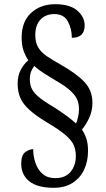

<svg xmlns="http://www.w3.org/2000/svg" viewBox="-20 -780 505 914"><path d="M236 114Q158 114 119.5 83Q81 52 81 -1Q81 -42 100.5 -56Q120 -70 138 -70Q138 -36 149 -4Q160 28 183 48Q206 68 243 68Q291 68 316 38Q341 8 341 -38Q341 -65 331.5 -88Q322 -111 292 -137Q262 -163 199 -200Q150 -230 120 -257Q90 -284 77 -313.5Q64 -343 64 -382Q64 -419 78.5 -447Q93 -475 115 -493Q100 -515 91.5 -540.5Q83 -566 83 -601Q83 -677 128 -718.5Q173 -760 243 -760Q313 -760 348 -729.5Q383 -699 383 -659Q383 -600 322 -600Q322 -643 303 -678Q284 -713 239 -713Q197 -713 172.5 -686.5Q148 -660 148 -613Q148 -578 161.5 -555Q175 -532 201.5 -513.5Q228 -495 268 -473Q347 -428 383.5 -388Q420 -348 420 -291Q420 -252 405 -219.5Q390 -187 370 -163Q383 -144 391 -120.5Q399 -97 399 -61Q399 -12 380.5 27.5Q362 67 325.5 90.5Q289 114 236 114ZM342 -192Q347 -204 351.5 -222.5Q356 -241 356 -261Q356 -284 348 -304.5Q340 -325 316.5 -347Q293 -369 248 -395Q218 -413 191 -430Q164 -447 143 -466Q135 -456 128.5 -440.5Q122 -425 122 -402Q122 -375 133 -354.5Q144 -334 171 -313Q198 -292 247 -263Q278 -243 302.5 -224.5Q327 -206 342 -192Z"/></svg>

Font: Noto Serif Thai Condensed
Style: Regular
Weight: 400
Width: 3
Designer: Monotype Design Team
Foundry: Monotype Imaging Inc.
Version: Version 2.002; ttfautohint (v1.8.4.7-5d5b)